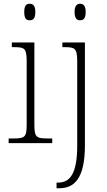

<svg xmlns="http://www.w3.org/2000/svg" viewBox="-20 -762 569 1022"><path d="M138 -654C156 -654 168 -663 168 -698C168 -732 156 -742 138 -742C120 -742 109 -732 109 -698C109 -663 120 -654 138 -654ZM406 -654C424 -654 436 -663 436 -698C436 -732 424 -742 406 -742C390 -742 377 -732 377 -698C377 -663 390 -654 406 -654ZM26 0H258V-25H237C174 -25 163 -30 163 -99V-536H43V-511H55C111 -511 122 -505 122 -435V-98C122 -30 111 -25 48 -25H26ZM281 240H295C374 240 432 191 432 11V-536H312V-511H325C378 -511 391 -505 391 -436V12C391 164 352 210 289 210H281Z"/></svg>

Font: Noto Serif Ethiopic SemiCondensed ExtraLight
Style: Regular
Weight: 200
Width: 4
Designer: Monotype Design Team
Foundry: Monotype Imaging Inc.
Version: Version 2.102